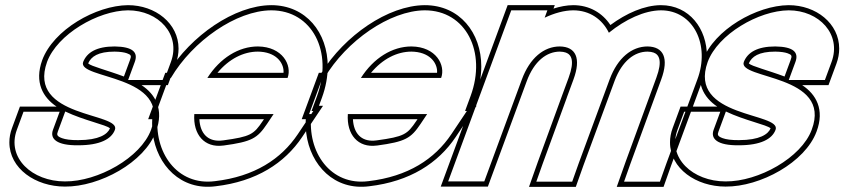

<svg xmlns="http://www.w3.org/2000/svg" viewBox="-20 -653 3272 744"><path d="M642.3 -413 616.5 -343H476.5L502.3 -413C516 -450 495.1 -472 424.4 -473C354.4 -473 317 -450 302.3 -413C277.2 -345 647 -366 565.3 -150C525.5 -42 359.2 51 231.6 50C104.6 50 5.1 -41 45.3 -150L71.1 -220H211.1L185.3 -150C172.4 -115 199.8 -89 283.2 -90C367.2 -90 412 -114 425.3 -150C450.4 -218 83.9 -195 162.3 -413C201.8 -520 359.7 -612 476.1 -613C594.1 -613 681.8 -520 642.3 -413ZM528.6 -323H630.4L661.1 -406.1C668.4 -425.9 671.9 -445.5 671.9 -464.6C671.9 -562 582.6 -633 476 -633C351.8 -631.9 187 -537.7 143.5 -419.8C112.5 -333.7 146.5 -275.4 199.2 -240H57.2L26.6 -156.9C19.6 -138.2 16.3 -119.6 16.3 -101.6C16.2 0.1 117.6 70 231.5 70C366.2 71.1 540.1 -23.9 584.1 -143C616.5 -228.9 582 -287.6 528.6 -323ZM232.8 -221C305.6 -186.1 392.1 -169.4 406.1 -155.7C396.8 -132.8 363.7 -110 283.1 -110C254.1 -109.7 233.5 -112.8 220.6 -117.5C199.7 -125.1 199.7 -131.3 204.1 -143.1ZM460.1 -356.5C396.5 -380.5 332.9 -396.1 321.6 -407.3C333.1 -433.8 360 -453 424.3 -453C445.9 -452.7 462.1 -450.1 471.8 -446.6C488.5 -440.6 489.8 -436.8 483.5 -419.9Z M783.5 -351H1094.4C1112.5 -400 1075.1 -472 979.4 -473C904.8 -473 832.7 -428 783.5 -351ZM591.8 -211H582.8L608.6 -281L634.4 -351H642.2C726.8 -494.4 895.3 -612.1 1031.1 -613C1190.1 -613 1271.7 -452 1208.6 -281L1187.2 -223H1194.2L1134 -133C1069.6 -37 966.6 31 812.9 49C666.7 68 573.6 -63.3 591.8 -211ZM1040.2 -211H732.9C727.5 -131 772.7 -79.5 844.8 -89H845.8C956.4 -104 977.1 -117 1014.8 -173ZM822.8 -371C867.4 -424.5 923.3 -453 979.3 -453C983 -453 987 -452.8 990.6 -452.5C1057 -447.1 1081.4 -402.9 1078.6 -371ZM569.9 -191C568.9 -170.4 569.6 -154.2 571.9 -136C587.6 -12.8 681 86.3 815.4 68.8C973.8 50.3 1083 -21 1150.7 -121.9L1231.7 -243H1215.9L1227.4 -274.1C1242.6 -315.4 1249.9 -356.4 1250 -395.2C1250.2 -525.8 1166.3 -633 1031 -633C887.8 -632.1 720 -514.1 630.9 -371H620.5L554.1 -191ZM1002.8 -191 998.2 -184.2C963.3 -132.3 951.6 -123.6 844.5 -109H843.5L842.2 -108.8C839.3 -108.5 836.5 -108.2 833.8 -108C785.6 -105.4 755.5 -135.4 752.6 -191Z M1378.5 -351H1689.4C1707.5 -400 1670.1 -472 1574.4 -473C1499.8 -473 1427.7 -428 1378.5 -351ZM1186.8 -211H1177.8L1203.6 -281L1229.4 -351H1237.2C1321.8 -494.4 1490.3 -612.1 1626.1 -613C1785.1 -613 1866.7 -452 1803.6 -281L1782.2 -223H1789.2L1729 -133C1664.6 -37 1561.6 31 1407.9 49C1261.7 68 1168.6 -63.3 1186.8 -211ZM1635.2 -211H1327.9C1322.5 -131 1367.7 -79.5 1439.8 -89H1440.8C1551.4 -104 1572.1 -117 1609.8 -173ZM1417.8 -371C1462.4 -424.5 1518.3 -453 1574.3 -453C1578 -453 1582 -452.8 1585.6 -452.5C1652 -447.1 1676.4 -402.9 1673.6 -371ZM1164.9 -191C1163.9 -170.4 1164.6 -154.2 1166.9 -136C1182.6 -12.8 1276 86.3 1410.4 68.8C1568.8 50.3 1678 -21 1745.7 -121.9L1826.7 -243H1810.9L1822.4 -274.1C1837.6 -315.4 1844.9 -356.4 1845 -395.2C1845.2 -525.8 1761.3 -633 1626 -633C1482.8 -632.1 1315 -514.1 1225.9 -371H1215.5L1149.1 -191ZM1597.8 -191 1593.2 -184.2C1558.3 -132.3 1546.6 -123.6 1439.5 -109H1438.5L1437.2 -108.8C1434.3 -108.5 1431.5 -108.2 1428.8 -108C1380.6 -105.4 1350.5 -135.4 1347.6 -191Z M2339.4 -526.1C2403.1 -577.8 2477.1 -612.5 2541.1 -613C2667.1 -613 2732.6 -479 2682.2 -345L2562.4 -20L2537.2 51H2398.2L2423 -19L2542.2 -345C2572.8 -428 2551.1 -472 2489.4 -473C2427.9 -473 2373.6 -428.6 2342.9 -346.7L2342.2 -345L2316.4 -275L2222.4 -20L2197.2 51H2058.2L2083 -19L2176.6 -275H2176.4L2202.2 -345C2232.8 -428 2211.1 -472 2149.4 -473C2087.4 -473 2032.8 -428 2002.2 -345L1976.4 -275L1882.4 -20L1856.6 50H1716.6L1742.4 -20L1836.4 -275L1862.2 -345L1935.2 -543L1961.1 -613H2101.1L2090.5 -584.4C2128.1 -602.2 2166.1 -612.7 2201.1 -613C2265.4 -613 2313.9 -578.1 2339.4 -526.1ZM2345.3 -556C2314.2 -603.1 2263.9 -633 2201 -633C2175.8 -632.8 2149.5 -627.7 2124.8 -619.7L2129.8 -633H1947.1L1687.9 70H1870.5L2021 -338.1C2049.9 -416.5 2098.6 -453 2149.3 -453C2158.7 -452.8 2166.9 -451.4 2172.9 -449.2C2194.2 -441.4 2207.7 -417.6 2183.5 -351.9C2174.7 -328.1 2166.8 -306.4 2157.2 -280.5C2125.1 -192.8 2095.5 -111.3 2064.2 -25.8L2029.9 71H2211.3L2241.2 -13.2L2361 -338L2361.6 -339.7C2390.6 -417 2438.9 -453 2489.3 -453C2498.7 -452.8 2506.9 -451.4 2512.9 -449.2C2534.2 -441.4 2547.7 -417.6 2523.4 -351.9L2404.2 -25.8L2369.9 71H2551.3L2581.2 -13.2L2701 -338C2713.3 -370.7 2719.2 -403.8 2719.3 -435.2C2719.5 -541.2 2651.5 -633 2541 -633C2476.3 -632.5 2407 -601.5 2345.3 -556Z M3202.3 -413 3176.5 -343H3036.5L3062.3 -413C3076 -450 3055.1 -472 2984.4 -473C2914.4 -473 2877 -450 2862.3 -413C2837.2 -345 3207 -366 3125.3 -150C3085.5 -42 2919.2 51 2791.6 50C2664.6 50 2565.1 -41 2605.3 -150L2631.1 -220H2771.1L2745.3 -150C2732.4 -115 2759.8 -89 2843.2 -90C2927.2 -90 2972 -114 2985.3 -150C3010.4 -218 2643.9 -195 2722.3 -413C2761.8 -520 2919.7 -612 3036.1 -613C3154.1 -613 3241.8 -520 3202.3 -413ZM3088.6 -323H3190.4L3221.1 -406.1C3228.4 -425.9 3231.9 -445.5 3231.9 -464.6C3231.9 -562 3142.6 -633 3036 -633C2911.8 -631.9 2747 -537.7 2703.5 -419.8C2672.5 -333.7 2706.5 -275.4 2759.2 -240H2617.2L2586.6 -156.9C2579.6 -138.2 2576.3 -119.6 2576.3 -101.6C2576.2 0.1 2677.6 70 2791.5 70C2926.2 71.1 3100.1 -23.9 3144.1 -143C3176.5 -228.9 3142 -287.6 3088.6 -323ZM2792.8 -221C2865.6 -186.1 2952.1 -169.4 2966.1 -155.7C2956.8 -132.8 2923.7 -110 2843.1 -110C2814.1 -109.7 2793.5 -112.8 2780.6 -117.5C2759.7 -125.1 2759.7 -131.3 2764.1 -143.1ZM3020.1 -356.5C2956.5 -380.5 2892.9 -396.1 2881.6 -407.3C2893.1 -433.8 2920 -453 2984.3 -453C3005.9 -452.7 3022.1 -450.1 3031.8 -446.6C3048.5 -440.6 3049.8 -436.8 3043.5 -419.9Z"/></svg>

Font: Nordica Plus
Style: NordicaClassicRgOblOl
Weight: 500
Version: Version 1.01